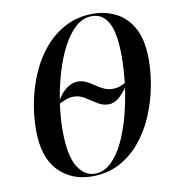

<svg xmlns="http://www.w3.org/2000/svg" viewBox="-82 -798 808 883"><g transform="rotate(-10 322.0 -357.0)"><path d="M278 11Q182 11 121 -52.5Q60 -116 60 -243Q60 -312 74.5 -381Q89 -450 117 -511.5Q145 -573 187 -621Q229 -669 285 -697Q341 -725 409 -725Q469 -725 518.5 -699.5Q568 -674 597.5 -619Q627 -564 627 -473Q627 -410 613.5 -342.5Q600 -275 573 -212Q546 -149 504 -98.5Q462 -48 405.5 -18.5Q349 11 278 11ZM442 -369Q472 -369 500 -386Q503 -419 505 -449.5Q507 -480 507 -508Q507 -618 480.5 -666.5Q454 -715 404 -715Q361 -715 326.5 -683.5Q292 -652 265.5 -601Q239 -550 220.5 -487.5Q202 -425 192 -362Q212 -395 236.5 -412.5Q261 -430 287 -430Q308 -430 326.5 -421Q345 -412 362.5 -399.5Q380 -387 399.5 -378Q419 -369 442 -369ZM292 1Q335 1 369 -31.5Q403 -64 428.5 -117.5Q454 -171 471 -236Q488 -301 497 -365Q477 -336 455.5 -319Q434 -302 410 -302Q383 -302 358.5 -317.5Q334 -333 309 -349Q284 -365 257 -365Q237 -365 219.5 -358Q202 -351 189 -344Q180 -277 180 -221Q180 -103 212 -51Q244 1 292 1Z"/></g></svg>

Font: Noto Serif Display ExtraCondensed SemiBold
Style: Italic
Weight: 600
Width: 2
Italic angle: -12°
Designer: Monotype Design Team
Foundry: Monotype Imaging Inc.
Version: Version 2.009